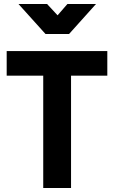

<svg xmlns="http://www.w3.org/2000/svg" viewBox="-20 -934 566 954"><path d="M206.1 -765.1 71.8 -914.1H213.9L266.1 -857.9L314.9 -914.1H457L323.2 -765.1ZM13.2 -558.1V-680.2H513.2V-558.1H333V0H194.8V-558.1Z"/></svg>

Font: TitilliumWeb-Bold
Style: Bold
Weight: 700
Version: Version 1.001;PS 57.000;hotconv 1.0.70;makeotf.lib2.5.55311